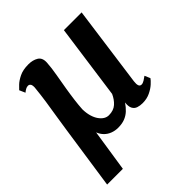

<svg xmlns="http://www.w3.org/2000/svg" viewBox="-203 -704 1022 1022"><g transform="rotate(-45 308.5 -192.5)"><path d="M135.5 182H17L69.5 -175Q76 -221 83.5 -266.2Q91 -311.5 98 -358.5Q105 -405.5 110 -456.5Q110.5 -474.5 105 -481.2Q99.5 -488 91 -488Q82 -488 73.2 -483.2Q64.5 -478.5 55.5 -471L41 -504Q46.5 -510 61.8 -525Q77 -540 104.5 -553.5Q132 -567 173 -567Q206 -567 228.8 -553Q251.5 -539 249.5 -503.5Q247 -464.5 239 -420.2Q231 -376 224 -333Q220.5 -311.5 217.8 -293Q215 -274.5 213 -258Q211 -241.5 209.5 -226.2Q208 -211 207 -195Q207.5 -165.5 214.2 -142.5Q221 -119.5 232.2 -103.8Q243.5 -88 256.8 -80Q270 -72 285 -72Q320.5 -72 342.2 -91.5Q364 -111 377 -140.5L435.5 -562H569L506.5 -105.5Q504 -85.5 508 -75Q512 -64.5 523.5 -64.5Q533 -64.5 545.5 -72.2Q558 -80 567 -87L580.5 -55.5Q574.5 -46 557.5 -30.5Q540.5 -15 515 -2.8Q489.5 9.5 457.5 9.5Q438 9.5 422.2 4.2Q406.5 -1 398.2 -16.2Q390 -31.5 393.5 -59.5Q379 -38 362 -22.2Q345 -6.5 323.2 1.8Q301.5 10 273 10Q249.5 10 229 2Q208.5 -6 194 -21Q179.5 -36 172 -56Z"/></g></svg>

Font: Merriweather
Style: Bold Italic
Weight: 700
Italic angle: -7.8°
Version: Version 2.101